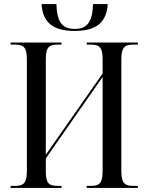

<svg xmlns="http://www.w3.org/2000/svg" viewBox="-20 -923 728 943"><path d="M347 -771C462 -771 504 -821 509 -903H437C434 -812 406 -781 347 -781C288 -781 260 -811 257 -903H184C190 -821 230 -771 347 -771ZM32 0H282V-10H263C218 -10 205 -25 205 -83V-145L484 -545V-86C484 -25 471 -10 425 -10H406V0H657V-10H635C591 -10 576 -25 576 -84V-630C576 -689 590 -704 635 -704H657V-714H406V-704H425C471 -704 484 -689 484 -630V-562L205 -163V-629C205 -689 218 -704 263 -704H282V-714H32V-704H53C98 -704 112 -689 112 -631V-86C112 -25 98 -10 53 -10H32Z"/></svg>

Font: Noto Serif Display Condensed
Style: Regular
Weight: 400
Width: 3
Designer: Monotype Design Team
Foundry: Monotype Imaging Inc.
Version: Version 2.009